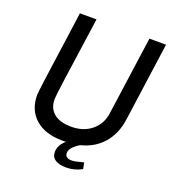

<svg xmlns="http://www.w3.org/2000/svg" viewBox="-147 -803 976 1064"><g transform="rotate(20 341.0 -271.5)"><path d="M650 -686 585 -219Q573 -134 523.5 -77Q474 -20 393 0Q375 10 358.5 26Q342 42 339 58Q333 96 378 96Q397 96 447 82L454 119Q411 143 362 143Q320 143 297 128Q274 113 274 83Q274 62 285 42.5Q296 23 313 10H305H292Q190 10 132 -41Q74 -92 74 -180Q74 -193 86 -283Q98 -373 123 -548L142 -686H240L216 -516Q198 -391 185.5 -300.5Q173 -210 173 -191Q173 -137 209 -108Q245 -79 311 -79Q383 -79 430.5 -118Q478 -157 487 -221L552 -686Z"/></g></svg>

Font: Chivo
Style: Italic
Weight: 400
Italic angle: -8.05°
Designer: Hector Gatti
Foundry: Omnibus-Type
Version: Version 1.007